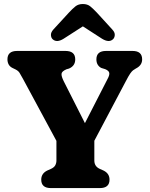

<svg xmlns="http://www.w3.org/2000/svg" viewBox="-20 -960 764 980"><path d="M539 -43Q539 0 489.5 0H240Q190.5 0 190.5 -43Q190.5 -74.5 221 -89.5L239 -97.5Q256 -105 262 -116.2Q268 -127.5 268 -140.5V-241L97 -558Q86 -578 79.8 -588.2Q73.5 -598.5 58.5 -606L44 -613Q30.5 -619.5 24.2 -631Q18 -642.5 18 -657Q18 -700 67.5 -700H314Q364 -700 364 -657Q364 -623.5 332 -610L319.5 -606.5Q295 -596 294 -583Q293 -570 305.5 -545L413.5 -331.5L529 -557Q539.5 -576 537.8 -587.5Q536 -599 517 -607L497.5 -613Q486.5 -618 479.2 -629.2Q472 -640.5 472 -657Q472 -700 521.5 -700H656.5Q705.5 -700 705.5 -657Q705.5 -629.5 680 -614L673 -610Q665.5 -606 659 -601Q652.5 -596 644.2 -584Q636 -572 622.5 -546L461.5 -241.5V-140.5Q461.5 -110 490.5 -97.5L508.5 -89.5Q539 -74.5 539 -43ZM305 -762.5Q270 -740.5 249 -759.5Q241 -766.5 240 -780.5Q239 -794.5 252.5 -809.5L332 -896Q350 -915.5 365 -927.5Q380 -939.5 403 -939.5Q426 -939.5 440.8 -927.5Q455.5 -915.5 474 -896L553 -809.5Q567 -794.5 565.8 -780.5Q564.5 -766.5 556.5 -759.5Q536 -740.5 500.5 -762.5L403 -825.5Z"/></svg>

Font: Fraunces 9pt SuperSoft
Style: Bold
Weight: 700
Version: Version 1.000;[b76b70a41]